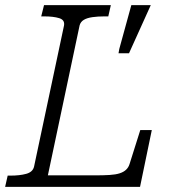

<svg xmlns="http://www.w3.org/2000/svg" viewBox="-37 -730 688 750"><path d="M396 -710 386 -666H371Q345 -666 324 -663Q303 -660 290.5 -652.5Q278 -645 274 -631L150 -45H335Q367 -45 391 -46.5Q415 -48 430.5 -53Q446 -58 455.5 -67Q465 -76 469 -89L511 -222H556L510 0H-17L-7 -44H4Q40 -44 65.5 -51Q91 -58 96 -79L213 -630Q217 -652 194.5 -659Q172 -666 135 -666H124L135 -710ZM467 -522 552 -710H476L429 -539L426 -522Z"/></svg>

Font: Roboto Serif 20pt ExtraLight
Style: Italic
Weight: 250
Italic angle: -10°
Version: Version 1.007